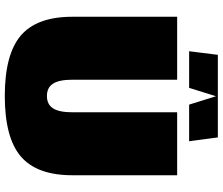

<svg xmlns="http://www.w3.org/2000/svg" viewBox="-84 -826 930 802"><g transform="rotate(90 381.0 -425.0)"><path d="M50 -262V-700H313V-262Q313 -207 329.5 -181.5Q346 -156 381 -156Q416 -156 432.5 -181.5Q449 -207 449 -262V-700H712V-262Q712 -114 633.5 -47Q555 20 381 20Q207 20 128.5 -47Q50 -114 50 -262ZM553 -870H554L570 -750H417L382 -862L347 -750H194L209 -870Z"/></g></svg>

Font: Fivo Sans Modern ExtBlk
Style: Regular
Weight: 950
Designer: Alexander Slobzheninov
Foundry: Alexander Slobzheninov
Version: 1.0